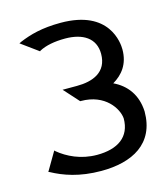

<svg xmlns="http://www.w3.org/2000/svg" viewBox="-94 -665 659 751"><g transform="rotate(-15 235.5 -289.5)"><path d="M23 -39 28 -37C74 -12 136 11 225 11C350 11 448 -39 448 -170C445 -239 409 -284 358 -308C397 -331 427 -367 427 -427C427 -452 418 -590 220 -590C144 -590 95 -576 52 -558L44 -554L114 -503L116 -505C142 -519 178 -526 221 -526C292 -526 342 -496 342 -432C342 -357 282 -335 218 -335H160L215 -274H218C316 -274 359 -205 362 -165C362 -90 309 -54 225 -54C159 -54 106 -81 71 -110L67 -114Z"/></g></svg>

Font: Charger Sport
Style: DfBdExt
Weight: 400
Designer: Jasper
Foundry: Cannot Into Space Fonts
Version: Version 1.1